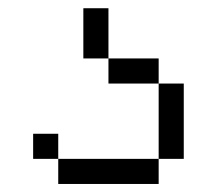

<svg xmlns="http://www.w3.org/2000/svg" viewBox="-20 -458 540 478"><path d="M250 -312.5H187.5V-437.5H250ZM62.5 -125H125V-62.5H62.5ZM125 -62.5H375V0H125ZM250 -312.5H375V-250H250ZM375 -250H437.5V-62.5H375Z"/></svg>

Font: 寒蝉点阵体 16px
Style: Regular
Weight: 400
Designer: Designed by Warren2060
Foundry: ChillType
Version: Version 1.000